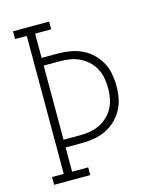

<svg xmlns="http://www.w3.org/2000/svg" viewBox="-111 -812 722 888"><g transform="rotate(-15 250.0 -367.5)"><path d="M37 0V-37H93V-698H37V-735H210V-698H133V-582H211Q241 -582 270 -577Q299 -572 325.5 -559.5Q352 -547 373.5 -526.5Q395 -506 409 -480.5Q423 -455 428.5 -426Q434 -397 434 -368Q434 -338 428.5 -309Q423 -280 409 -254.5Q395 -229 373.5 -208.5Q352 -188 325.5 -175.5Q299 -163 270 -158Q241 -153 211 -153H133V-37H210V0ZM133 -190H211Q236 -190 260 -194Q284 -198 305.5 -208.5Q327 -219 345 -236Q363 -253 374 -274Q385 -295 389.5 -319Q394 -343 394 -367Q394 -392 389.5 -416Q385 -440 374 -461Q363 -482 345 -499Q327 -516 305.5 -526.5Q284 -537 260 -541Q236 -545 211 -545H133Z"/></g></svg>

Font: Iosevka Curly Slab Extralight
Style: Regular
Weight: 200
Monospace: yes
Designer: Belleve Invis
Foundry: Belleve Invis
Version: Version 22.1.2; ttfautohint (v1.8.4)